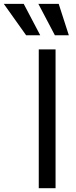

<svg xmlns="http://www.w3.org/2000/svg" viewBox="-115 -986 399 1006"><path d="M176.1 -727.3V0H88.1V-727.3ZM85.9 -965.9H192.5L245.7 -801.1H172.6ZM9.2 -965.9 95.9 -801.1H22L-95.2 -965.9Z"/></svg>

Font: Inter P
Style: Regular
Weight: 400
Designer: Rasmus Andersson
Foundry: rsms
Version: Version 3.018;git-588b23468